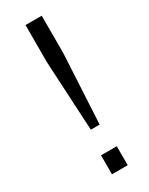

<svg xmlns="http://www.w3.org/2000/svg" viewBox="-175 -682 559 718"><g transform="rotate(-30 105.0 -322.5)"><path d="M132 -184H94L78 -484V-645H148V-484ZM147 0H79V-82H147Z"/></g></svg>

Font: Gemunu Libre ExtraLight Light
Style: Regular
Weight: 300
Version: Version 1.100